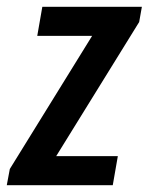

<svg xmlns="http://www.w3.org/2000/svg" viewBox="-46 -547 439 567"><path d="M-26 0 -17 -48 226 -441H64L79 -527H373L365 -482L120 -86H302L287 0Z"/></svg>

Font: Archivo ExtraCondensed SemiBold
Style: Italic
Weight: 600
Width: 2
Italic angle: -10°
Designer: Hector Gatti
Foundry: Omnibus-Type
Version: Version 2.001